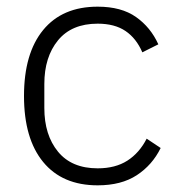

<svg xmlns="http://www.w3.org/2000/svg" viewBox="-20 -544 536 576"><path d="M273 12Q167 12 109.5 -58Q52 -128 52 -256Q52 -384 109.5 -454Q167 -524 273 -524Q344 -524 388 -493Q432 -462 455 -411L407 -387Q389 -429 356.5 -451Q324 -473 273 -473Q195 -473 154 -423Q113 -373 113 -292V-220Q113 -139 154 -89Q195 -39 273 -39Q326 -39 362 -62Q398 -85 420 -128L462 -100Q437 -49 390.5 -18.5Q344 12 273 12Z"/></svg>

Font: IBM Plex Sans Devanagari Light
Style: Regular
Weight: 300
Designer: Mike Abbink, Paul van der Laan, Pieter van Rosmalen, Erin McLaughlin
Foundry: Bold Monday
Version: Version 1.1